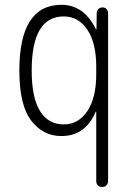

<svg xmlns="http://www.w3.org/2000/svg" viewBox="-20 -550 540 790"><path d="M242.2 -482.4Q110.4 -482.4 110.4 -259.8Q110.4 -148.4 144.5 -93.3Q178.7 -38.1 242.2 -38.1Q302.7 -38.1 339.4 -92.8Q376 -147.5 376 -245.1V-275.4Q376 -373 339.4 -427.7Q302.7 -482.4 242.2 -482.4ZM232.4 9.8Q157.2 9.8 108.4 -53.7Q59.6 -117.2 59.6 -259.8Q59.6 -529.3 232.4 -530.3Q325.2 -530.3 374 -430.7Q374 -428.7 376 -428.7Q377 -428.7 377 -429.7L377.9 -496.1Q377.9 -505.9 384.8 -512.7Q391.6 -519.5 401.9 -519.5Q412.1 -519.5 418.5 -512.7Q424.8 -505.9 424.8 -496.1V195.3Q424.8 206.1 417.5 212.9Q410.2 219.7 399.9 219.7Q389.6 219.7 382.8 212.9Q376 206.1 376 195.3V-89.8Q376 -90.8 374 -90.8Q373 -90.8 373 -88.9Q331.1 9.8 232.4 9.8Z"/></svg>

Font: Rounded-X Mgen+ 1m light
Style: Regular
Weight: 200
Designer: [Source Han Sans]
Ryoko NISHIZUKA  (kana & ideographs); Paul D. Hunt (Latin, Greek & Cyrillic); Wenlong ZHANG  (bopomofo
Version: Version 1.059.20150602